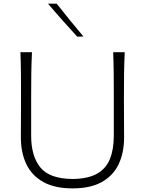

<svg xmlns="http://www.w3.org/2000/svg" viewBox="-20 -1017 791 1047"><path d="M376 10.3Q278.3 10.3 215.8 -24.7Q153.3 -59.6 123.5 -122.3Q93.8 -185.1 93.8 -268.1Q93.8 -301.3 94.2 -361.8Q94.7 -422.4 94.7 -488.3Q94.7 -556.2 94.2 -613.3Q93.8 -670.4 91.3 -732.4H154.3Q151.4 -670.4 150.6 -613.3Q149.9 -556.2 149.9 -488.3V-276.9Q149.9 -165 200.4 -103.5Q251 -42 376 -41Q459.5 -42 508.8 -69.6Q558.1 -97.2 579.3 -149.9Q600.6 -202.6 600.6 -277.8V-488.3Q600.6 -556.2 600.1 -613.3Q599.6 -670.4 597.2 -732.4H660.2Q657.2 -670.4 656.5 -613.3Q655.8 -556.2 655.8 -488.3Q655.8 -422.4 656.2 -361.8Q656.7 -301.3 656.7 -268.1Q656.7 -184.6 627.2 -122.1Q597.7 -59.6 535.6 -24.7Q473.6 10.3 376 10.3ZM401.4 -816.9Q360.4 -861.8 320.3 -906.5Q280.3 -951.2 241.7 -997.1H289.1Q323.7 -952.6 360.6 -907.7Q397.5 -862.8 435.1 -817.9Z"/></svg>

Font: Pinar-DS3-FD Light
Style: Regular
Weight: 300
Designer: Amin Abedi
Version: Version 3.000